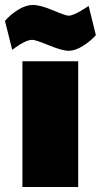

<svg xmlns="http://www.w3.org/2000/svg" viewBox="-62 -751 405 771"><path d="M28 0V-505H252V0ZM68 -591Q43 -591 1 -561L-13 -551L-42 -667Q-22 -691 9.5 -711Q41 -731 70.5 -731Q100 -731 151 -709.5Q202 -688 213 -688Q234 -688 280 -718L294 -727L323 -610Q302 -586 271 -566.5Q240 -547 214 -547Q188 -547 134.5 -569Q81 -591 68 -591Z"/></svg>

Font: Titillium Web Black
Style: Regular
Weight: 900
Version: Version 1.002;PS 35.000;hotconv 1.0.70;makeotf.lib2.5.55311